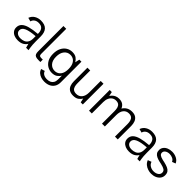

<svg xmlns="http://www.w3.org/2000/svg" viewBox="185 -1887 3254 3254"><g transform="rotate(45 1812.5 -259.5)"><path d="M204 12Q156 12 117.5 -4Q79 -20 56 -50.5Q33 -81 33 -125Q33 -183 71 -220Q109 -257 184 -277.5Q259 -298 371 -307V-318Q371 -378 342.5 -414Q314 -450 251 -450Q202 -450 171 -427Q140 -404 131 -367L64 -385Q84 -443 135 -474Q186 -505 249 -505Q346 -505 391 -456Q436 -407 436 -309V-191Q436 -147 438.5 -112Q441 -77 445.5 -50Q450 -23 454 0H396L376 -75Q358 -40 316 -14Q274 12 204 12ZM214 -44Q256 -44 292 -58.5Q328 -73 349.5 -107.5Q371 -142 371 -199V-253Q237 -243 170.5 -213.5Q104 -184 104 -128Q104 -90 134 -67Q164 -44 214 -44Z M691 0Q649 0 625.5 -9.5Q602 -19 592.5 -41.5Q583 -64 583 -105V-708H650V-110Q650 -80 660.5 -69Q671 -58 703 -58H738V0Z M1019 189Q979 189 940 177Q901 165 871.5 139.5Q842 114 831 74L898 54Q908 90 941 109.5Q974 129 1023 129Q1063 129 1093 115.5Q1123 102 1141 72.5Q1159 43 1159 -4V-96Q1140 -60 1102.5 -33Q1065 -6 1002 -6Q947 -6 899 -33.5Q851 -61 821 -115.5Q791 -170 791 -252Q791 -332 819 -388Q847 -444 895.5 -474.5Q944 -505 1003 -505Q1065 -505 1101 -479.5Q1137 -454 1159 -415L1177 -496H1226V-1Q1226 59 1200 101.5Q1174 144 1128 166.5Q1082 189 1019 189ZM1014 -64Q1054 -64 1087 -83.5Q1120 -103 1140 -145Q1160 -187 1160 -254Q1160 -321 1140 -364Q1120 -407 1087 -427Q1054 -447 1013 -447Q947 -447 904.5 -395.5Q862 -344 862 -252Q862 -162 905 -113Q948 -64 1014 -64Z M1533 12Q1474 12 1438 -11.5Q1402 -35 1386 -76.5Q1370 -118 1370 -172V-496H1437V-193Q1437 -151 1446 -118Q1455 -85 1479.5 -66Q1504 -47 1549 -47Q1612 -47 1650 -92.5Q1688 -138 1688 -222V-496H1755V0H1705L1689 -76Q1671 -42 1634 -15Q1597 12 1533 12Z M1904 0V-496H1954L1970 -418Q1982 -439 2003 -459Q2024 -479 2053.5 -492Q2083 -505 2122 -505Q2181 -505 2216 -480Q2251 -455 2267 -413Q2295 -458 2336 -481.5Q2377 -505 2433 -505Q2491 -505 2526 -481Q2561 -457 2577 -415.5Q2593 -374 2593 -321V0H2526V-301Q2526 -341 2517 -374Q2508 -407 2484 -426.5Q2460 -446 2416 -446Q2357 -446 2320 -402Q2283 -358 2283 -273V0H2215V-301Q2215 -341 2206.5 -374Q2198 -407 2174.5 -426.5Q2151 -446 2107 -446Q2069 -446 2038.5 -426Q2008 -406 1989.5 -367.5Q1971 -329 1971 -273V0Z M2869 12Q2821 12 2782.5 -4Q2744 -20 2721 -50.5Q2698 -81 2698 -125Q2698 -183 2736 -220Q2774 -257 2849 -277.5Q2924 -298 3036 -307V-318Q3036 -378 3007.5 -414Q2979 -450 2916 -450Q2867 -450 2836 -427Q2805 -404 2796 -367L2729 -385Q2749 -443 2800 -474Q2851 -505 2914 -505Q3011 -505 3056 -456Q3101 -407 3101 -309V-191Q3101 -147 3103.5 -112Q3106 -77 3110.5 -50Q3115 -23 3119 0H3061L3041 -75Q3023 -40 2981 -14Q2939 12 2869 12ZM2879 -44Q2921 -44 2957 -58.5Q2993 -73 3014.5 -107.5Q3036 -142 3036 -199V-253Q2902 -243 2835.5 -213.5Q2769 -184 2769 -128Q2769 -90 2799 -67Q2829 -44 2879 -44Z M3401 12Q3363 12 3322.5 -1Q3282 -14 3249.5 -41.5Q3217 -69 3201 -112L3266 -136Q3279 -93 3317.5 -69.5Q3356 -46 3402 -46Q3455 -46 3490 -70Q3525 -94 3525 -134Q3525 -172 3496.5 -191Q3468 -210 3407 -224L3357 -235Q3315 -245 3282.5 -260.5Q3250 -276 3232 -301.5Q3214 -327 3214 -368Q3214 -408 3237.5 -439.5Q3261 -471 3302 -488.5Q3343 -506 3394 -506Q3453 -506 3503.5 -480Q3554 -454 3575 -405L3512 -381Q3499 -414 3463.5 -431Q3428 -448 3390 -448Q3343 -448 3311.5 -426.5Q3280 -405 3280 -371Q3280 -342 3302.5 -324.5Q3325 -307 3374 -295L3424 -284Q3476 -272 3513 -256Q3550 -240 3570.5 -212.5Q3591 -185 3591 -138Q3591 -94 3566 -60Q3541 -26 3498 -7Q3455 12 3401 12Z"/></g></svg>

Font: Atkinson Hyperlegible Next Light
Style: Regular
Weight: 300
Designer: Elliott Scott, Megan Eiswerth, Linus Boman, Theodore Petrosky, Letters from Sweden
Foundry: Applied Design Works, Letters from Sweden
Version: Version 2.001